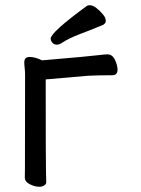

<svg xmlns="http://www.w3.org/2000/svg" viewBox="-20 -699 540 735"><path d="M130 16Q114 16 94.5 6.5Q75 -3 75 -19Q75 -31 75.5 -57Q76 -83 76 -411Q76 -425 74.5 -438Q73 -451 73 -461Q73 -481 94 -481Q114 -481 141 -468Q329 -484 358 -488Q382 -491 391 -491Q410 -491 420 -470Q430 -449 430 -432Q430 -411 409 -411Q357 -411 317 -409L155 -395Q155 -76 156 -47Q157 -18 157 -1Q157 6 149 11Q141 16 130 16ZM198 -528Q187 -528 180.5 -535.5Q174 -543 174 -551Q174 -575 312 -676Q316 -679 323 -679Q336 -679 349.5 -668Q363 -657 374 -644Q385 -631 385 -619Q385 -610 375 -604Q330 -585 287 -569Q244 -553 214 -533Q206 -528 198 -528Z"/></svg>

Font: LXGW WenKai Mono Medium
Style: Regular
Weight: 500
Monospace: yes
Designer: LXGW / Fontworks Inc.
Foundry: LXGW / Fontworks Inc.
Version: Version 1.520; June 14, 2025